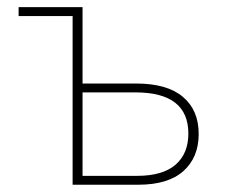

<svg xmlns="http://www.w3.org/2000/svg" viewBox="-20 -508 621 528"><path d="M31.2 -463.9V-488.3H207V-278.3H354.5Q439.5 -278.3 482.9 -241.7Q526.4 -205.1 526.4 -139.6Q526.4 -75.2 484.4 -37.6Q442.4 0 360.4 0H179.7V-463.9ZM207 -24.4H356.4Q427.7 -24.4 462.9 -55.2Q498 -85.9 498 -140.6Q498 -253.9 352.5 -253.9H207Z"/></svg>

Font: Gothic A1 Thin
Style: Regular
Weight: 250
Designer: HanYang I&C Co.,Ltd.
Foundry: HanYang I&C Co.,Ltd.
Version: Version 2.50